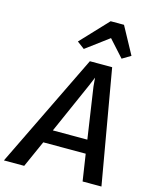

<svg xmlns="http://www.w3.org/2000/svg" viewBox="-191 -1120 968 1215"><g transform="rotate(15 293.0 -513.0)"><path d="M-45 0 318 -747H464L594 0H470.5L444 -175H166L88 0ZM205 -263.5H431L381.5 -598L376.5 -655L353 -598.5ZM260.5 -812 212.5 -848 379.5 -1025.5H467L563.5 -848L507.5 -814.5L409.5 -923Z"/></g></svg>

Font: Merriweather Sans Medium
Style: Italic
Weight: 500
Italic angle: -7.5°
Designer: Eben Sorkin
Foundry: Eben Sorkin
Version: Version 2.001